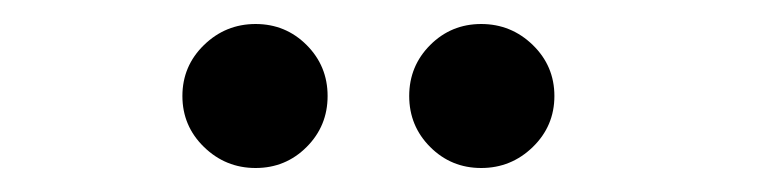

<svg xmlns="http://www.w3.org/2000/svg" viewBox="-20 -725 640 160"><path d="M132 -645Q132 -670 150 -687.5Q168 -705 193 -705Q218 -705 235.5 -687.5Q253 -670 253 -645Q253 -620 235.5 -602.5Q218 -585 193 -585Q168 -585 150 -602.5Q132 -620 132 -645ZM321 -645Q321 -670 338.5 -687.5Q356 -705 381 -705Q406 -705 424 -687.5Q442 -670 442 -645Q442 -620 424 -602.5Q406 -585 381 -585Q356 -585 338.5 -602.5Q321 -620 321 -645Z"/></svg>

Font: Arima Madurai Black
Style: Regular
Weight: 900
Designer: Joana Correia and Natanael Gama
Foundry: NDISCOVER
Version: Version 1.019